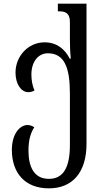

<svg xmlns="http://www.w3.org/2000/svg" viewBox="-20 -780 577 1052"><path d="M248 252C375 252 454 167 454 8V-760H297V-718H304C337 -718 363 -709 363 -660V-568C363 -534 364 -492 368 -459H362C336 -510 292 -548 224 -548C134 -548 65 -472 65 -382C65 -318 97 -275 135 -275C146 -275 158 -278 169 -284C157 -312 152 -341 152 -372C152 -441 189 -488 242 -488C334 -488 363 -408 363 -267V15C363 134 329 200 248 200C165 200 136 132 136 45C136 -18 150 -55 168 -83C155 -91 143 -95 131 -95C89 -95 45 -47 45 41C45 167 116 252 248 252Z"/></svg>

Font: Noto Serif Georgian SemiCondensed
Style: Regular
Weight: 400
Width: 4
Designer: Monotype Design Team, Akaki Razmadze
Foundry: Google LLC
Version: Version 2.003